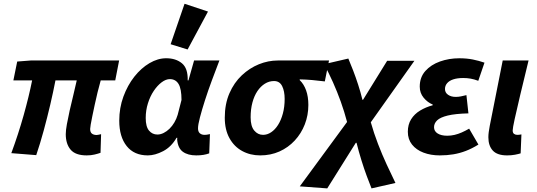

<svg xmlns="http://www.w3.org/2000/svg" viewBox="-20 -820 2873 1028"><path d="M444.1 12Q384 12 358 -18.8Q332.1 -49.6 332.1 -101.7Q332.1 -121.9 338.1 -155Q344.1 -188.1 353.1 -228.5Q362 -268.8 372.5 -310.5Q383 -352.2 390.9 -389.4H276.9Q265 -327.9 249 -259.2Q232.9 -190.6 214.1 -121.3Q195.2 -52 174 10.6L40.6 0Q78.2 -101.7 106.7 -203.2Q135.1 -304.7 152 -389.4H51.6L72.1 -490.5L144.4 -496.1H617.8L597 -389.4H519.2Q510.5 -358.7 502.2 -325Q493.9 -291.4 487 -258.4Q480 -225.5 474.3 -198.1Q468.6 -170.8 465.6 -152.8Q462.7 -134.7 462.7 -129.7Q462.7 -111.9 472.1 -104.6Q481.5 -97.2 497.9 -97.2Q502.9 -97.2 508.1 -98.7Q513.4 -100.2 521.3 -101.6L518.2 -1.8Q505 2.9 486.3 7.4Q467.6 12 444.1 12Z M771.4 12Q698 12 658.3 -37.9Q618.5 -87.8 618.5 -174Q618.5 -242.2 640.7 -302.8Q662.9 -363.3 699.2 -409.4Q735.6 -455.5 780.3 -481.8Q824.9 -508.1 869.9 -508.1Q921.2 -508.1 953.9 -481.3Q986.7 -454.4 985 -389.6H989L1019.1 -496.1H1154.7Q1135.2 -445.2 1114.6 -390Q1094 -334.7 1077.5 -283.2Q1061 -231.6 1050.6 -191.8Q1040.2 -152 1040.2 -132.9Q1040.2 -114.7 1050 -106.4Q1059.8 -98 1074.4 -98Q1084.5 -98 1091.2 -99.5Q1097.8 -101 1104.1 -102L1100.2 1.1Q1085.6 6.5 1068.5 9.3Q1051.4 12 1030.5 12Q986.2 12 959.4 -7.2Q932.6 -26.4 928.5 -72.4Q928.5 -74 928.8 -76.7Q929 -79.4 929.2 -82.2H925.2Q897 -33.3 853.5 -10.7Q809.9 12 771.4 12ZM822.8 -99.7Q839.4 -99.7 856 -108Q872.6 -116.2 887.4 -130.6Q902.2 -145 913.6 -164.4Q924.9 -183.8 931.3 -205.3L951.8 -284.7Q951.8 -344.2 936.1 -370.3Q920.4 -396.4 889.4 -396.4Q868.3 -396.4 845.5 -379.4Q822.7 -362.3 803.2 -333.3Q783.7 -304.3 772 -266.7Q760.2 -229.2 760.2 -188.3Q760.2 -141.7 777.9 -120.7Q795.5 -99.7 822.8 -99.7ZM984.5 -555.1 893.6 -583.2 968.1 -799.8 1093.6 -758.1Z M1373.2 12Q1319.6 12 1276.6 -11.5Q1233.6 -34.9 1208.6 -80.2Q1183.5 -125.5 1183.5 -189.5Q1183.5 -263.5 1208.4 -320.6Q1233.3 -377.8 1274.8 -416.8Q1316.4 -455.8 1366.3 -476Q1416.2 -496.1 1467.2 -496.1H1741.6L1719.1 -384.1Q1682.2 -388.7 1650.8 -391.5Q1619.3 -394.2 1584.7 -395V-391Q1606.8 -369.9 1618.9 -336.3Q1631 -302.7 1631 -258.1Q1631 -203 1611.9 -154Q1592.8 -105 1558 -67.5Q1523.3 -30.1 1476.3 -9Q1429.2 12 1373.2 12ZM1388.4 -98Q1411.2 -98 1431.8 -111.9Q1452.5 -125.7 1468.7 -151.1Q1484.9 -176.6 1494.5 -212.1Q1504.1 -247.7 1504.1 -290.2Q1504.1 -331.8 1490.7 -358.9Q1477.3 -386.1 1447.1 -386.1Q1420.9 -386.1 1398.2 -371.9Q1375.5 -357.8 1358.2 -332.2Q1341 -306.6 1331.5 -271.1Q1321.9 -235.6 1321.9 -191.9Q1321.9 -144.3 1341.1 -121.2Q1360.3 -98 1388.4 -98Z M1732.1 188.7 1585.1 177.8 1838.3 -166.9Q1823.9 -221.7 1804.7 -275.3Q1785.4 -328.9 1762.7 -379.7Q1739.9 -430.5 1715.2 -476.4L1845 -506.5Q1856.9 -478.5 1870.8 -442.5Q1884.7 -406.5 1897.7 -366.4Q1910.7 -326.4 1920.6 -285.6H1923.7L2052.9 -494.5H2198.8L1965.3 -165.3Q1981.7 -107.2 2003.9 -49.5Q2026 8.2 2050.5 61Q2074.9 113.9 2097.3 159.6L1969.2 188.7Q1957.8 160.5 1943.5 122Q1929.2 83.5 1915.2 38.3Q1901.1 -6.9 1889 -55.3H1885Z M2334.6 12Q2286.5 12 2247.5 -2.8Q2208.6 -17.6 2186.1 -45.9Q2163.6 -74.2 2163.6 -114.5Q2163.6 -153.2 2181.2 -181.4Q2198.8 -209.6 2229.2 -228Q2259.6 -246.4 2296.7 -256.4V-260.4Q2269.3 -271.4 2248.3 -296.7Q2227.4 -322 2227.4 -356Q2227.4 -406.2 2257.4 -439.9Q2287.3 -473.5 2335.8 -490.8Q2384.2 -508 2438.8 -508Q2478.5 -508 2511.3 -501.5Q2544.1 -494.9 2574 -484.5L2540.8 -387.4Q2518 -395.9 2499.1 -399.1Q2480.2 -402.3 2460 -402.3Q2429.2 -402.3 2407.3 -395.2Q2385.5 -388.1 2374 -374.6Q2362.5 -361.2 2362.5 -343.5Q2362.5 -324 2378.9 -312.6Q2395.2 -301.2 2420.2 -301.2Q2433.5 -301.2 2447.5 -303.9Q2461.4 -306.7 2477.3 -310.7L2488 -213Q2417.9 -211.2 2377.6 -201.5Q2337.3 -191.8 2320.6 -175.7Q2303.9 -159.6 2303.9 -139Q2303.9 -117.4 2323.1 -105.4Q2342.3 -93.3 2374.2 -93.3Q2394.3 -93.3 2413.6 -97.8Q2433 -102.3 2452.4 -110.9Q2471.9 -119.5 2491.9 -131.2L2541.5 -46Q2507.1 -24.6 2474.5 -12.1Q2442 0.4 2407.8 6.2Q2373.7 12 2334.6 12Z M2695.1 12Q2642.2 12 2618.5 -13.9Q2594.8 -39.8 2594.8 -85Q2594.8 -98.2 2596.7 -112.6Q2598.6 -127 2602.1 -145.6L2671.6 -496.1H2810Q2785 -393.6 2765.8 -313.3Q2746.5 -233 2735.8 -183.4Q2725 -133.8 2725 -121.9Q2725 -108.3 2732.3 -103.2Q2739.6 -98 2749.1 -98Q2753.7 -98 2759.7 -98.5Q2765.6 -99 2771.8 -100.4L2767.6 1.1Q2755.6 4.9 2737.2 8.4Q2718.7 12 2695.1 12Z"/></svg>

Font: Source Sans Variable
Style: Italic
Weight: 200
Italic angle: -11°
Designer: Paul D. Hunt
Foundry: Adobe Systems Incorporated
Version: Version 3.006;hotconv 1.0.111;makeotfexe 2.5.65597